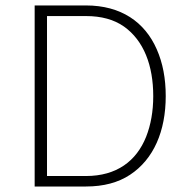

<svg xmlns="http://www.w3.org/2000/svg" viewBox="-20 -678 695 698"><path d="M582.5 -328.6C582.5 -392.6 571.8 -449.2 549.8 -499C506.3 -598.1 419.9 -658.2 292.5 -658.2H106V0H292.5C356.4 0 409.7 -14.2 452.6 -42.5C538.6 -99.1 582.5 -201.2 582.5 -328.6ZM537.1 -328.6C537.1 -273.4 528.3 -224.1 511.2 -180.7C476.1 -92.8 404.3 -38.1 292.5 -38.1H150.9V-619.6H292.5C348.6 -619.6 394.5 -606.9 430.7 -581.5C502.9 -530.3 537.1 -439.5 537.1 -328.6Z"/></svg>

Font: Estedad ExtraLight
Style: Regular
Weight: 200
Designer: Amin Abedi
Version: Version 7.3